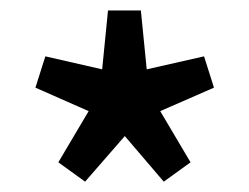

<svg xmlns="http://www.w3.org/2000/svg" viewBox="-20 -732 478 368"><path d="M143.1 -383.8 91.8 -420.9 149.9 -519 47.9 -564 66.9 -624 175.8 -599.1 187 -711.9H250L261.2 -599.1L371.1 -624L390.1 -564L287.1 -519L345.2 -420.9L293.9 -383.8L219.2 -471.2Z"/></svg>

Font: Toshiba Sans Medium
Style: Regular
Weight: 500
Designer: Paul D. Hunt
Foundry: Toshiba Corporation
Version: Version 2.020;PS 2.0;hotconv 1.0.86;makeotf.lib2.5.63406